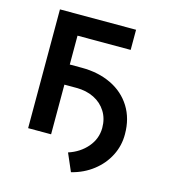

<svg xmlns="http://www.w3.org/2000/svg" viewBox="-102 -611 729 828"><g transform="rotate(15 263.0 -197.0)"><path d="M403.3 -440.4H166V-311.5H219.7Q293.9 -311.5 351.6 -283.7Q409.2 -255.9 441.4 -204.1Q473.6 -152.3 473.6 -83Q474.1 -32.2 451.4 12.7Q428.7 57.6 387.2 89.8Q345.7 122.1 291 135.7L256.8 56.6Q307.6 40 339.6 2.7Q371.6 -34.7 372.1 -83Q372.1 -125 352.5 -156.2Q333 -187.5 298.6 -204.6Q264.2 -221.7 219.7 -221.7H166V0H63.5V-530.3H403.3Z"/></g></svg>

Font: Pretendard Std Medium
Style: Regular
Weight: 500
Designer: Base glyphs from Inter by Rasmus Andersson; Hangeul glyphs from Noto Sans CJK(Source Han Sans) by Jang Soo-young and Kan
Foundry: Kil Hyung-jin
Version: Version 1.309